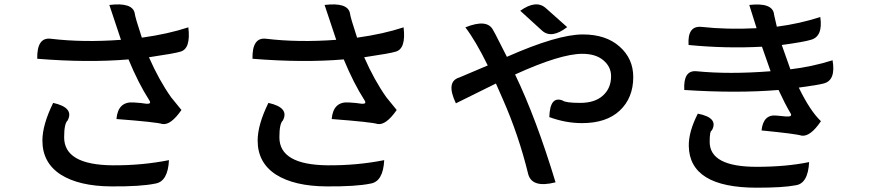

<svg xmlns="http://www.w3.org/2000/svg" viewBox="-20 -817 4040 892"><path d="M542 -632 488 -794Q596 -807 606 -755Q607 -739 639 -642Q761 -659 855 -690Q867 -590 818 -577Q794 -569 672 -551Q719 -444 775 -365L823 -306Q773 -234 734 -241Q705 -250 521 -264Q528 -347 602 -341Q637 -339 660 -335Q686 -333 673 -352Q623 -430 577 -541Q389 -525 153 -544Q151 -645 216 -637Q366 -619 542 -632ZM227 -339Q326 -317 294 -257Q278 -243 278 -179Q278 -51 503 -49Q639 -48 765 -73Q760 27 701 36Q634 50 497 49Q347 48 262 -6Q177 -61 177 -164Q177 -237 227 -339Z M1542 -632 1488 -794Q1596 -807 1606 -755Q1607 -739 1639 -642Q1761 -659 1855 -690Q1867 -590 1818 -577Q1794 -569 1672 -551Q1719 -444 1775 -365L1823 -306Q1773 -234 1734 -241Q1705 -250 1521 -264Q1528 -347 1602 -341Q1637 -339 1660 -335Q1686 -333 1673 -352Q1623 -430 1577 -541Q1389 -525 1153 -544Q1151 -645 1216 -637Q1366 -619 1542 -632ZM1227 -339Q1326 -317 1294 -257Q1278 -243 1278 -179Q1278 -51 1503 -49Q1639 -48 1765 -73Q1760 27 1701 36Q1634 50 1497 49Q1347 48 1262 -6Q1177 -61 1177 -164Q1177 -237 1227 -339Z M2615 -691Q2542 -635 2498 -675L2397 -767Q2470 -819 2515 -780L2615 -691ZM2246 -513Q2190 -627 2142 -690Q2244 -731 2271 -677L2281 -659Q2298 -627 2335 -553Q2570 -657 2688 -657Q2795 -657 2858 -601Q2922 -545 2922 -459Q2922 -362 2859 -303Q2797 -245 2684 -245Q2608 -245 2532 -273Q2535 -373 2594 -350Q2608 -339 2675 -339Q2744 -339 2781 -373Q2819 -407 2819 -463Q2819 -507 2783 -537Q2748 -567 2685 -567Q2584 -567 2373 -471Q2471 -267 2561 30Q2452 58 2434 -8Q2390 -188 2317 -354L2284 -429L2098 -337Q2050 -438 2114 -457L2140 -468Z M3560 -486 3520 -600Q3353 -591 3179 -608Q3173 -699 3240 -692Q3358 -679 3495 -686L3461 -794Q3568 -806 3576 -752Q3573 -761 3589 -693Q3696 -707 3791 -738Q3804 -647 3747 -632Q3715 -622 3612 -608L3652 -495Q3753 -507 3848 -537Q3864 -443 3806 -429Q3781 -422 3691 -410Q3744 -301 3794 -254Q3744 -180 3703 -187Q3680 -195 3518 -211Q3526 -287 3588 -280Q3600 -279 3630 -276Q3665 -273 3652 -292Q3627 -334 3597 -399Q3403 -383 3159 -399Q3154 -492 3216 -486Q3367 -471 3560 -486ZM3222 -289Q3320 -270 3287 -211Q3277 -209 3277 -158Q3277 -42 3495 -42Q3633 -42 3739 -64Q3734 37 3675 44Q3619 55 3496 55Q3183 55 3180 -139Q3179 -205 3222 -289Z"/></svg>

Font: Swei Half Moon CJK SC
Style: Medium
Weight: 500
Version: Version 2.071